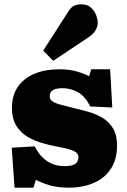

<svg xmlns="http://www.w3.org/2000/svg" viewBox="-20 -850 584 884"><path d="M47 14 34 -170 140 -176Q156 -144 177 -124Q198 -104 223 -94.5Q248 -85 277 -85Q312 -85 326.5 -95.5Q341 -106 341 -126Q341 -140 330 -148.5Q319 -157 295 -163.5Q271 -170 233 -177Q206 -182 172 -192Q138 -202 107 -220Q76 -238 55.5 -270.5Q35 -303 35 -353Q35 -412 63 -451.5Q91 -491 140 -511Q189 -531 252 -531Q299 -531 333.5 -521Q368 -511 390 -499L400 -531H487L497 -355L395 -360Q373 -406 339.5 -425Q306 -444 268 -444Q240 -444 224.5 -435.5Q209 -427 209 -407Q209 -393 220 -384.5Q231 -376 254 -369.5Q277 -363 313 -354Q352 -345 389 -334.5Q426 -324 455 -305.5Q484 -287 501.5 -257Q519 -227 519 -180Q519 -118 491.5 -74.5Q464 -31 413.5 -8.5Q363 14 296 14Q245 14 208.5 3Q172 -8 145 -22L134 14ZM225 -570 179 -617 294 -796Q308 -818 322 -824Q336 -830 354 -830Q383 -830 399.5 -814.5Q416 -799 423 -779.5Q430 -760 430 -746Q430 -730 421 -712.5Q412 -695 390 -680Z"/></svg>

Font: Literata Black
Style: Regular
Weight: 900
Designer: Latin by Veronika Burian and Jose Scaglione. Greek by Irene Vlachou. Cyrillic by Vera Evstafieva.
Foundry: TypeTogether
Version: Version 3.103;gftools[0.9.29]